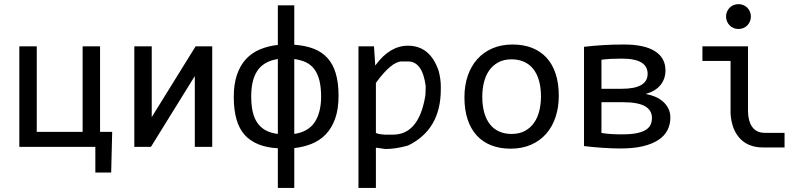

<svg xmlns="http://www.w3.org/2000/svg" viewBox="-20 -716 3889 936"><path d="M526.9 -73.2 522 125H444.8V0H74.2V-490.2H159.2V-73.2H382.8V-490.2H467.8V-73.2Z M719.7 -490.2V-145L933.6 -490.2H1014.6V0H929.7V-345.2L715.8 0H634.8V-490.2Z M1414.6 200.2H1334.5V6.8Q1226.6 1 1173.1 -58.1Q1119.6 -117.2 1119.6 -243.2Q1119.6 -306.2 1135.3 -351.8Q1150.9 -397.5 1179.2 -428Q1207.5 -458.5 1247.1 -475.1Q1286.6 -491.7 1334.5 -497.1V-689.9H1414.6V-498Q1468.3 -494.1 1508.5 -478.8Q1548.8 -463.4 1575.9 -433.8Q1603 -404.3 1616.7 -358.6Q1630.4 -313 1630.4 -249Q1630.4 -183.1 1613.5 -136.7Q1596.7 -90.3 1567.4 -60.3Q1538.1 -30.3 1498.8 -14.6Q1459.5 1 1414.6 5.9ZM1334.5 -428.2Q1300.8 -423.3 1274.9 -408.4Q1249 -393.6 1233.4 -369.1Q1217.8 -344.7 1211.2 -313.5Q1204.6 -282.2 1204.6 -247.1Q1204.6 -203.6 1211.9 -171.4Q1219.2 -139.2 1235.1 -116.5Q1251 -93.8 1275.4 -80.6Q1299.8 -67.4 1334.5 -63ZM1414.6 -63Q1448.2 -67.9 1473.6 -82.5Q1499 -97.2 1514.6 -121.1Q1530.3 -145 1537.8 -176.3Q1545.4 -207.5 1545.4 -244.1Q1545.4 -291.5 1536.9 -324.7Q1528.3 -357.9 1511.7 -379.6Q1495.1 -401.4 1470.7 -412.6Q1446.3 -423.8 1414.6 -428.2Z M1812.5 3.9V200.2H1727.5V-490.2H1803.2L1808.6 -408.2L1809.1 -397L1812 -399.9Q1880.9 -493.2 1968.8 -493.2Q2077.1 -493.2 2118.7 -369.6Q2128.9 -330.1 2128.9 -296.4V-279.8Q2128.9 -84 1968.8 -6.3Q1908.7 10.3 1861.8 10.3H1858.4Q1822.8 5.4 1812.5 3.9ZM1812.5 -312V-67.9Q1822.3 -62 1855.5 -59.6H1895.5Q2019 -59.6 2051.8 -239.7Q2055.2 -254.4 2055.2 -293V-296.4Q2039.6 -416.5 1968.8 -416.5H1938.5Q1888.7 -416.5 1812.5 -312Z M2704.1 -249Q2704.1 -191.9 2688 -144.3Q2671.9 -96.7 2641.6 -62.7Q2611.3 -28.8 2567.9 -10Q2524.4 8.8 2469.2 8.8Q2416.5 8.8 2374.8 -7.6Q2333 -23.9 2304 -55.7Q2274.9 -87.4 2259.5 -134.3Q2244.1 -181.2 2244.1 -242.2Q2244.1 -299.3 2260.3 -346.4Q2276.4 -393.6 2306.6 -427.5Q2336.9 -461.4 2380.4 -480.2Q2423.8 -499 2479 -499Q2531.7 -499 2573.5 -482.7Q2615.2 -466.3 2644.3 -434.8Q2673.3 -403.3 2688.7 -356.4Q2704.1 -309.6 2704.1 -249ZM2617.2 -245.1Q2617.2 -290.5 2607.2 -324.5Q2597.2 -358.4 2578.6 -381.1Q2560.1 -403.8 2533.4 -415.3Q2506.8 -426.8 2474.1 -426.8Q2436 -426.8 2408.9 -411.9Q2381.8 -397 2364.5 -372.1Q2347.2 -347.2 2339.1 -314.2Q2331.1 -281.2 2331.1 -245.1Q2331.1 -199.7 2341.1 -165.5Q2351.1 -131.3 2369.6 -108.6Q2388.2 -85.9 2414.6 -74.5Q2440.9 -63 2474.1 -63Q2512.2 -63 2539.3 -77.9Q2566.4 -92.8 2583.7 -117.7Q2601.1 -142.6 2609.1 -175.5Q2617.2 -208.5 2617.2 -245.1Z M3248 -143.1Q3248 -109.4 3233.9 -81.5Q3219.7 -53.7 3189.9 -33.9Q3160.2 -14.2 3114.5 -3.2Q3068.8 7.8 3005.9 7.8Q2964.4 7.8 2917.5 4.6Q2870.6 1.5 2827.1 -3.9V-487.8Q2873 -493.2 2920.2 -496.1Q2967.3 -499 3022 -499Q3121.1 -499 3172.6 -466.6Q3224.1 -434.1 3224.1 -373Q3224.1 -331.5 3200.2 -301.8Q3176.3 -272 3127.9 -257.8Q3151.4 -253.9 3173.1 -244.9Q3194.8 -235.8 3211.4 -221.4Q3228 -207 3238 -187.5Q3248 -168 3248 -143.1ZM3137.2 -356Q3137.2 -373 3130.4 -386.7Q3123.5 -400.4 3108.6 -410.2Q3093.8 -419.9 3069.6 -425Q3045.4 -430.2 3011.2 -430.2Q2980.5 -430.2 2957.5 -429Q2934.6 -427.7 2912.1 -424.8V-283.2H3010.7Q3137.2 -283.2 3137.2 -356ZM3158.2 -141.1Q3158.2 -179.2 3123.8 -198.5Q3089.4 -217.8 3016.6 -217.8H2912.1V-67.9Q2936 -64 2959.5 -62.5Q2982.9 -61 3013.2 -61Q3056.6 -61 3084.7 -66.9Q3112.8 -72.8 3129.2 -83.5Q3145.5 -94.2 3151.9 -108.9Q3158.2 -123.5 3158.2 -141.1Z M3580.1 -695.8Q3592.8 -695.8 3604 -691.2Q3615.2 -686.5 3623.3 -678.2Q3631.3 -669.9 3636 -658.9Q3640.6 -647.9 3640.6 -635.3Q3640.6 -623 3636 -611.8Q3631.3 -600.6 3623.3 -592.3Q3615.2 -584 3604 -579.3Q3592.8 -574.7 3580.1 -574.7Q3567.4 -574.7 3556.2 -579.3Q3544.9 -584 3536.9 -592.3Q3528.8 -600.6 3524.2 -611.8Q3519.5 -623 3519.5 -635.3Q3519.5 -647.9 3524.2 -658.9Q3528.8 -669.9 3536.9 -678.2Q3544.9 -686.5 3556.2 -691.2Q3567.4 -695.8 3580.1 -695.8ZM3646.5 -98.1Q3667 -68.4 3708.5 -68.4H3804.7V2.9H3700.2Q3624 2.9 3583 -45.9Q3545.9 -88.9 3541.5 -163.1V-418.9H3404.3V-490.2H3626.5V-169.9Q3628.4 -123 3646.5 -98.1Z"/></svg>

Font: Code New Roman
Style: Regular
Weight: 400
Monospace: yes
Designer: Sam Radian
Foundry: Code New Roman
Version: Version 2.00 November 29, 2014